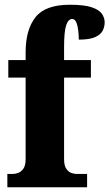

<svg xmlns="http://www.w3.org/2000/svg" viewBox="-20 -789 461 809"><path d="M11 0V-56H35Q43 -56 55.5 -60Q68 -64 78 -77.5Q88 -91 88 -119V-462H15V-536H88V-569Q88 -664 129.5 -716.5Q171 -769 274 -769Q336 -769 367.5 -758Q399 -747 410 -730Q421 -713 421 -695Q421 -676 412.5 -659.5Q404 -643 380.5 -632.5Q357 -622 312 -622Q312 -638 310 -658Q308 -678 302 -693.5Q296 -709 284 -709Q268 -709 259 -683Q250 -657 250 -590V-536H363V-462H250V-119Q250 -91 259.5 -77.5Q269 -64 281.5 -60Q294 -56 303 -56H347V0Z"/></svg>

Font: Noto Serif Armenian ExtraCondensed Black
Style: Regular
Weight: 900
Width: 2
Designer: Monotype Design Team
Foundry: Monotype Imaging Inc.
Version: Version 2.008; ttfautohint (v1.8.4.7-5d5b)